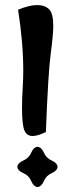

<svg xmlns="http://www.w3.org/2000/svg" viewBox="-20 -734 297 762"><path d="M109.4 -194.3Q85.9 -194.3 76.7 -216.8Q67.4 -239.3 67.4 -306.6Q67.4 -340.8 69.8 -380.4Q72.3 -419.9 72.3 -454.1Q72.3 -563.5 51.8 -695.3Q95.7 -713.9 127.9 -713.9Q157.2 -713.9 174.3 -697.8Q191.4 -681.6 191.4 -630.9Q191.4 -597.7 181.2 -520Q170.9 -442.4 162.1 -210Q129.9 -194.3 109.4 -194.3ZM128.9 8.3Q113.3 6.8 104 -15.4Q94.7 -37.6 72.5 -46.9Q50.3 -56.2 48.8 -71.8Q50.3 -87.4 72.5 -96.9Q94.7 -106.4 104 -128.2Q113.3 -149.9 128.9 -151.4Q144.5 -149.9 154.1 -128.2Q163.6 -106.4 185.3 -96.9Q207 -87.4 208.5 -71.8Q207 -56.2 185.3 -46.9Q163.6 -37.6 154.1 -15.4Q144.5 6.8 128.9 8.3Z"/></svg>

Font: Kelvinch
Style: Bold
Weight: 700
Designer: Paul James Miller
Foundry: High-Logic / Made with FontCreator
Version: Version 3.501;March 28, 2021;FontCreator 13.0.0.2683 64-bit